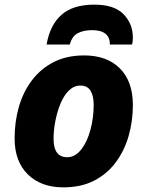

<svg xmlns="http://www.w3.org/2000/svg" viewBox="-20 -798 635 828"><path d="M253 10Q157 10 100 -46Q43 -102 43 -201Q43 -273 61.5 -337.5Q80 -402 118 -452Q156 -502 212 -530.5Q268 -559 343 -559Q441 -559 497 -503Q553 -447 553 -345Q553 -275 534.5 -211Q516 -147 478.5 -97Q441 -47 385 -18.5Q329 10 253 10ZM270 -120Q304 -120 330 -153Q356 -186 370 -238Q384 -290 384 -347Q384 -384 370.5 -406.5Q357 -429 327 -429Q299 -429 277.5 -408Q256 -387 241.5 -352.5Q227 -318 219 -277.5Q211 -237 211 -199Q211 -120 270 -120ZM181 -606Q195 -689 244.5 -733.5Q294 -778 387 -778Q473 -778 513 -736.5Q553 -695 553 -636Q553 -626 552 -618.5Q551 -611 549 -606H454Q454 -668 377 -668Q342 -668 316.5 -655.5Q291 -643 281 -606Z"/></svg>

Font: Noto Sans ExtraBold
Style: Italic
Weight: 800
Italic angle: -12°
Designer: Monotype Design Team
Foundry: Monotype Imaging Inc.
Version: Version 2.013; ttfautohint (v1.8.4.7-5d5b)